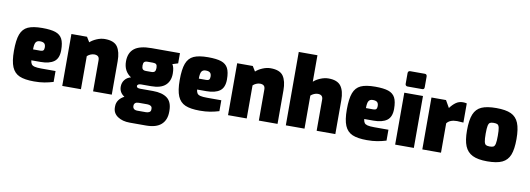

<svg xmlns="http://www.w3.org/2000/svg" viewBox="-71 -1240 5420 1963"><g transform="rotate(10 2638.5 -258.0)"><path d="M30 -268Q30 -380 52.5 -440Q75 -500 127.5 -524Q180 -548 276 -548Q365 -548 413.5 -531.5Q462 -515 483.5 -474.5Q505 -434 505 -357Q505 -273 457 -238Q409 -203 318 -203H222Q225 -177 234.5 -163.5Q244 -150 267.5 -144Q291 -138 338 -138H485V-25Q439 -11 392.5 -3Q346 5 285 5Q189 5 134.5 -18.5Q80 -42 55 -101Q30 -160 30 -268ZM297 -316Q317 -316 326 -325Q335 -334 335 -356Q335 -385 321 -397.5Q307 -410 276 -410Q246 -410 233 -390Q220 -370 220 -316Z M579 -539H741L773 -487Q800 -512 842.5 -530Q885 -548 925 -548Q1022 -548 1057.5 -496Q1093 -444 1093 -348V0H899V-322Q899 -351 885 -362.5Q871 -374 846 -374Q826 -374 806 -365Q786 -356 773 -343V0H579Z M1706 -433 1649 -415Q1670 -384 1670 -320Q1670 -242 1622 -198.5Q1574 -155 1473 -155H1371Q1353 -155 1342 -149Q1331 -143 1331 -131Q1331 -110 1371 -110H1501Q1598 -110 1650 -70.5Q1702 -31 1702 61V70Q1702 156 1650 203Q1598 250 1492 250H1323Q1247 250 1197 216Q1147 182 1147 123V112Q1147 75 1167.5 46Q1188 17 1224 -1Q1169 -36 1169 -97Q1169 -138 1192.5 -168Q1216 -198 1256 -208Q1177 -259 1177 -361Q1177 -450 1233 -494.5Q1289 -539 1412 -539H1706ZM1496 -348Q1496 -374 1486 -384.5Q1476 -395 1451 -395H1396Q1371 -395 1361 -384.5Q1351 -374 1351 -348Q1351 -322 1361 -310.5Q1371 -299 1396 -299H1451Q1476 -299 1486 -310.5Q1496 -322 1496 -348ZM1380 34Q1355 34 1343 44.5Q1331 55 1331 72V77Q1331 94 1343 105Q1355 116 1380 116H1468Q1490 116 1504 107Q1518 98 1518 81V69Q1518 52 1504 43Q1490 34 1468 34Z M1751 -268Q1751 -380 1773.5 -440Q1796 -500 1848.5 -524Q1901 -548 1997 -548Q2086 -548 2134.5 -531.5Q2183 -515 2204.5 -474.5Q2226 -434 2226 -357Q2226 -273 2178 -238Q2130 -203 2039 -203H1943Q1946 -177 1955.5 -163.5Q1965 -150 1988.5 -144Q2012 -138 2059 -138H2206V-25Q2160 -11 2113.5 -3Q2067 5 2006 5Q1910 5 1855.5 -18.5Q1801 -42 1776 -101Q1751 -160 1751 -268ZM2018 -316Q2038 -316 2047 -325Q2056 -334 2056 -356Q2056 -385 2042 -397.5Q2028 -410 1997 -410Q1967 -410 1954 -390Q1941 -370 1941 -316Z M2300 -539H2462L2494 -487Q2521 -512 2563.5 -530Q2606 -548 2646 -548Q2743 -548 2778.5 -496Q2814 -444 2814 -348V0H2620V-322Q2620 -351 2606 -362.5Q2592 -374 2567 -374Q2547 -374 2527 -365Q2507 -356 2494 -343V0H2300Z M2900 -762H3094V-487Q3119 -511 3162.5 -529.5Q3206 -548 3248 -548Q3339 -548 3376.5 -498Q3414 -448 3414 -350V0H3220V-324Q3220 -374 3167 -374Q3148 -374 3127.5 -365Q3107 -356 3094 -343V0H2900Z M3486 -268Q3486 -380 3508.5 -440Q3531 -500 3583.5 -524Q3636 -548 3732 -548Q3821 -548 3869.5 -531.5Q3918 -515 3939.5 -474.5Q3961 -434 3961 -357Q3961 -273 3913 -238Q3865 -203 3774 -203H3678Q3681 -177 3690.5 -163.5Q3700 -150 3723.5 -144Q3747 -138 3794 -138H3941V-25Q3895 -11 3848.5 -3Q3802 5 3741 5Q3645 5 3590.5 -18.5Q3536 -42 3511 -101Q3486 -160 3486 -268ZM3753 -316Q3773 -316 3782 -325Q3791 -334 3791 -356Q3791 -385 3777 -397.5Q3763 -410 3732 -410Q3702 -410 3689 -390Q3676 -370 3676 -316Z M4033 -630V-741Q4033 -753 4039 -759.5Q4045 -766 4057 -766H4209Q4220 -766 4225.5 -759Q4231 -752 4231 -741V-630Q4231 -607 4209 -607H4057Q4046 -607 4039.5 -613.5Q4033 -620 4033 -630ZM4035 -539H4229V0H4035Z M4317 -539H4468L4511 -464Q4539 -502 4570.5 -524.5Q4602 -547 4643 -547Q4665 -547 4683 -542V-343Q4637 -347 4617 -347Q4542 -347 4511 -305V0H4317Z M4733 -271Q4733 -380 4757.5 -439.5Q4782 -499 4837 -523.5Q4892 -548 4990 -548Q5088 -548 5143 -522.5Q5198 -497 5222.5 -437Q5247 -377 5247 -271Q5247 -165 5223.5 -106Q5200 -47 5145 -21Q5090 5 4990 5Q4893 5 4837.5 -22.5Q4782 -50 4757.5 -109.5Q4733 -169 4733 -271ZM5053 -272Q5053 -328 5047.5 -353.5Q5042 -379 5029.5 -386.5Q5017 -394 4990 -394Q4963 -394 4950.5 -386.5Q4938 -379 4932.5 -353.5Q4927 -328 4927 -272Q4927 -215 4932.5 -189.5Q4938 -164 4950.5 -156.5Q4963 -149 4990 -149Q5017 -149 5029.5 -156.5Q5042 -164 5047.5 -189.5Q5053 -215 5053 -272Z"/></g></svg>

Font: Exo Black
Style: Regular
Weight: 900
Designer: Natanael Gama
Foundry: Natanael Gama
Version: Version 1.500; ttfautohint (v1.6)